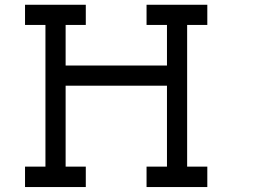

<svg xmlns="http://www.w3.org/2000/svg" viewBox="-20 -712 1040 790"><path d="M83 -26.4H167V-609.4H83V-692.4H333V-609.4H250V-442.4H667V-609.4H583V-692.4H833V-609.4H750V-26.4H833V57.6H583V-26.4H667V-359.4H250V-26.4H333V57.6H83Z"/></svg>

Font: KH Dot kagurazaka 12
Style: Regular
Weight: 400
Designer: Original version for X68000 by Keitarou Hiraki (http://hp.vector.co.jp/authors/VA000874/) / TrueType conversion by Homem
Version: Version 1.00.20150527